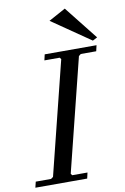

<svg xmlns="http://www.w3.org/2000/svg" viewBox="-105 -1050 722 1110"><g transform="rotate(-10 256.0 -495.0)"><path d="M484.9 -779.8 257.8 -936 356.9 -990.2 512.2 -793.9ZM225.1 -43.9 231.9 -34.2H321.8L314 0H9.8L18.1 -34.2H107.9L121.1 -43.9L286.1 -706.1L278.8 -715.8H189L196.8 -750H501L493.2 -715.8H402.8L390.1 -706.1Z"/></g></svg>

Font: Happy Times at the IKOB New Game Plus Edition
Style: Italic
Weight: 400
Italic angle: -16°
Designer: Lucas Le Bihan
Foundry: Lucas Le Bihan
Version: Version 1.000;PS 1.0;hotconv 1.0.88;makeotf.lib2.5.647800